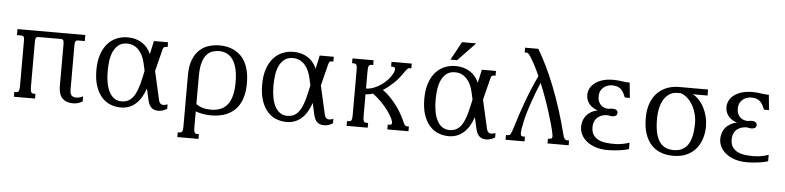

<svg xmlns="http://www.w3.org/2000/svg" viewBox="-50 -994 6018 1471"><g transform="rotate(5 2958.5 -258.5)"><path d="M541.5 -35.2Q554.2 -35.2 566.9 -37.8Q579.6 -40.5 596.2 -49.3V-10.3Q580.6 -0.5 563 5.1Q545.4 10.7 525.9 10.7Q488.3 10.7 465.8 -0.7Q443.4 -12.2 431.4 -30.3Q419.4 -48.3 415.5 -71Q411.6 -93.8 411.6 -116.2V-433.6Q411.6 -446.3 410.2 -453.9Q408.7 -461.4 405.3 -465.6Q401.9 -469.7 397 -470.9Q392.1 -472.2 385.7 -472.2H217.3Q210.4 -472.2 205.8 -470.9Q201.2 -469.7 197.8 -465.6Q194.3 -461.4 192.9 -453.9Q191.4 -446.3 191.4 -433.6V-85Q191.4 -69.8 192.9 -60.5Q194.3 -51.3 197.8 -45.9Q201.2 -40.5 205.8 -38.6Q210.4 -36.6 217.3 -36.6H230.5V0H67.9V-36.6H81.5Q87.9 -36.6 92.8 -38.6Q97.7 -40.5 101.1 -45.9Q104.5 -51.3 106 -60.5Q107.4 -69.8 107.4 -85V-433.6Q107.4 -446.3 106 -453.9Q104.5 -461.4 101.1 -465.6Q97.7 -469.7 92.8 -470.9Q87.9 -472.2 81.5 -472.2H50.3V-518.6H571.8V-472.2H521.5Q514.6 -472.2 510 -470.9Q505.4 -469.7 502 -465.6Q498.5 -461.4 497.1 -453.9Q495.6 -446.3 495.6 -433.6V-94.2Q495.6 -85.9 496.6 -75.7Q497.6 -65.4 502 -56.4Q506.3 -47.4 515.6 -41.3Q524.9 -35.2 541.5 -35.2Z M890.6 10.7Q849.6 10.7 811.5 -3.9Q773.4 -18.6 744.1 -51Q714.8 -83.5 697.3 -134.8Q679.7 -186 679.7 -259.3Q679.7 -326.7 696.5 -377.4Q713.4 -428.2 742.9 -461.9Q772.5 -495.6 812.3 -512.5Q852.1 -529.3 898.4 -529.3Q960 -529.3 1007.1 -499.8Q1054.2 -470.2 1077.1 -415.5L1099.6 -518.6H1208V-481.9H1194.3Q1184.1 -481.9 1179 -476.8Q1173.8 -471.7 1169.9 -456.1L1128.4 -291L1178.2 -71.3Q1182.1 -52.7 1191.7 -44.9Q1201.2 -37.1 1213.9 -37.1Q1221.2 -37.1 1229.2 -39.1Q1237.3 -41 1246.1 -44.4V-10.3Q1230.5 -0.5 1213.6 5.1Q1196.8 10.7 1179.7 10.7Q1157.7 10.7 1143.3 4.2Q1128.9 -2.4 1119.4 -14.2Q1109.9 -25.9 1104.2 -42Q1098.6 -58.1 1094.7 -76.7L1078.1 -151.9Q1050.3 -70.8 1002.9 -30Q955.6 10.7 890.6 10.7ZM897.5 -481.4Q856.4 -481.4 831.1 -460.9Q805.7 -440.4 791.3 -408.2Q776.9 -376 771.7 -336.7Q766.6 -297.4 766.6 -259.3Q766.6 -208.5 774.4 -167.2Q782.2 -126 798.1 -96.9Q814 -67.9 837.4 -52.2Q860.8 -36.6 891.6 -36.6Q919.4 -36.6 941.2 -46.9Q962.9 -57.1 980 -79.3Q997.1 -101.6 1010.5 -137.5Q1023.9 -173.3 1035.2 -224.6L1048.3 -284.7L1035.2 -343.8Q1028.8 -371.6 1017.3 -396.5Q1005.9 -421.4 988.8 -440.4Q971.7 -459.5 948.7 -470.5Q925.8 -481.4 897.5 -481.4Z M1465.8 -66.4Q1487.8 -49.3 1516.6 -41Q1545.4 -32.7 1579.1 -32.7Q1619.6 -32.7 1651.6 -45.2Q1683.6 -57.6 1705.6 -84.7Q1727.5 -111.8 1739 -154.5Q1750.5 -197.3 1750.5 -258.3Q1750.5 -319.8 1739.5 -363Q1728.5 -406.2 1709 -433.3Q1689.5 -460.4 1663.1 -472.9Q1636.7 -485.4 1606 -485.4Q1579.6 -485.4 1554.4 -477.5Q1529.3 -469.7 1509.5 -447.5Q1489.7 -425.3 1477.8 -385.3Q1465.8 -345.2 1465.8 -280.3ZM1465.8 113.8Q1465.8 128.9 1467.3 138.2Q1468.8 147.5 1472.2 152.8Q1475.6 158.2 1480.2 160.2Q1484.9 162.1 1491.7 162.1H1504.9V198.7H1342.3V162.1H1356Q1362.3 162.1 1367.2 160.2Q1372.1 158.2 1375.5 152.8Q1378.9 147.5 1380.4 138.2Q1381.8 128.9 1381.8 113.8V-280.3Q1381.8 -351.6 1400.6 -399.4Q1419.4 -447.3 1450.7 -476.1Q1481.9 -504.9 1522.2 -517.1Q1562.5 -529.3 1606 -529.3Q1634.8 -529.3 1663.1 -523.4Q1691.4 -517.6 1717 -504.6Q1742.7 -491.7 1764.9 -470.9Q1787.1 -450.2 1803.2 -420.2Q1819.3 -390.1 1828.4 -349.9Q1837.4 -309.6 1837.4 -258.3Q1837.4 -205.1 1827.4 -164.3Q1817.4 -123.5 1799.6 -93.8Q1781.7 -64 1757.8 -43.9Q1733.9 -23.9 1705.8 -11.7Q1677.7 0.5 1647 5.6Q1616.2 10.7 1585 10.7Q1553.2 10.7 1523.7 5.6Q1494.1 0.5 1465.8 -9.3Z M2165.5 10.7Q2124.5 10.7 2086.4 -3.9Q2048.3 -18.6 2019 -51Q1989.7 -83.5 1972.2 -134.8Q1954.6 -186 1954.6 -259.3Q1954.6 -326.7 1971.4 -377.4Q1988.3 -428.2 2017.8 -461.9Q2047.4 -495.6 2087.2 -512.5Q2127 -529.3 2173.3 -529.3Q2234.9 -529.3 2282 -499.8Q2329.1 -470.2 2352.1 -415.5L2374.5 -518.6H2482.9V-481.9H2469.2Q2459 -481.9 2453.9 -476.8Q2448.7 -471.7 2444.8 -456.1L2403.3 -291L2453.1 -71.3Q2457 -52.7 2466.6 -44.9Q2476.1 -37.1 2488.8 -37.1Q2496.1 -37.1 2504.2 -39.1Q2512.2 -41 2521 -44.4V-10.3Q2505.4 -0.5 2488.5 5.1Q2471.7 10.7 2454.6 10.7Q2432.6 10.7 2418.2 4.2Q2403.8 -2.4 2394.3 -14.2Q2384.8 -25.9 2379.2 -42Q2373.5 -58.1 2369.6 -76.7L2353 -151.9Q2325.2 -70.8 2277.8 -30Q2230.5 10.7 2165.5 10.7ZM2172.4 -481.4Q2131.3 -481.4 2106 -460.9Q2080.6 -440.4 2066.2 -408.2Q2051.8 -376 2046.6 -336.7Q2041.5 -297.4 2041.5 -259.3Q2041.5 -208.5 2049.3 -167.2Q2057.1 -126 2073 -96.9Q2088.9 -67.9 2112.3 -52.2Q2135.7 -36.6 2166.5 -36.6Q2194.3 -36.6 2216.1 -46.9Q2237.8 -57.1 2254.9 -79.3Q2272 -101.6 2285.4 -137.5Q2298.8 -173.3 2310.1 -224.6L2323.2 -284.7L2310.1 -343.8Q2303.7 -371.6 2292.2 -396.5Q2280.8 -421.4 2263.7 -440.4Q2246.6 -459.5 2223.6 -470.5Q2200.7 -481.4 2172.4 -481.4Z M3060.1 -63.5Q3064 -53.7 3068.1 -48.3Q3072.3 -43 3075.9 -40.3Q3079.6 -37.6 3083 -37.1Q3086.4 -36.6 3089.4 -36.6H3102.5V0H2939.9V-36.6H2949.2Q2971.7 -36.6 2971.7 -52.7Q2971.7 -64.9 2960 -89.4Q2948.2 -113.8 2926.8 -143.3Q2905.3 -172.9 2874.8 -204.6Q2844.2 -236.3 2807.1 -263.2Q2792.5 -258.8 2778.1 -256.3Q2763.7 -253.9 2750 -253.9V-85Q2750 -69.8 2751.5 -60.5Q2752.9 -51.3 2756.3 -45.9Q2759.8 -40.5 2764.4 -38.6Q2769 -36.6 2775.9 -36.6H2789.1V0H2626.5V-36.6H2640.1Q2646.5 -36.6 2651.4 -38.6Q2656.2 -40.5 2659.7 -45.9Q2663.1 -51.3 2664.6 -60.5Q2666 -69.8 2666 -85V-433.6Q2666 -448.7 2664.6 -458Q2663.1 -467.3 2659.7 -472.7Q2656.2 -478 2651.4 -480Q2646.5 -481.9 2640.1 -481.9H2626.5V-518.6H2789.1V-481.9H2775.9Q2769 -481.9 2764.4 -480Q2759.8 -478 2756.3 -472.7Q2752.9 -467.3 2751.5 -458Q2750 -448.7 2750 -433.6V-297.9Q2778.8 -297.9 2809.3 -309.6Q2839.8 -321.3 2867.4 -340.8Q2895 -360.4 2917.5 -386Q2939.9 -411.6 2952.6 -439.5Q2958.5 -452.6 2958.5 -462.4Q2958.5 -472.2 2953.9 -477.1Q2949.2 -481.9 2941.9 -481.9H2926.8V-518.6H3082.5V-481.9H3068.4Q3063 -481.9 3058.3 -479.2Q3053.7 -476.6 3048.3 -470.5Q3043 -464.4 3035.6 -454.1Q3028.3 -443.8 3018.1 -429.2Q3004.9 -410.2 2989.3 -392.1Q2973.6 -374 2955.8 -357.4Q2938 -340.8 2918.7 -325.7Q2899.4 -310.5 2879.9 -298.3Q2916.5 -272 2946 -240Q2975.6 -208 2998 -175.8Q3020.5 -143.6 3035.9 -114.3Q3051.3 -85 3060.1 -63.5Z M3412.6 10.7Q3371.6 10.7 3333.5 -3.9Q3295.4 -18.6 3266.1 -51Q3236.8 -83.5 3219.2 -134.8Q3201.7 -186 3201.7 -259.3Q3201.7 -326.7 3218.5 -377.4Q3235.4 -428.2 3264.9 -461.9Q3294.4 -495.6 3334.2 -512.5Q3374 -529.3 3420.4 -529.3Q3481.9 -529.3 3529.1 -499.8Q3576.2 -470.2 3599.1 -415.5L3621.6 -518.6H3730V-481.9H3716.3Q3706.1 -481.9 3700.9 -476.8Q3695.8 -471.7 3691.9 -456.1L3650.4 -291L3700.2 -71.3Q3704.1 -52.7 3713.6 -44.9Q3723.1 -37.1 3735.8 -37.1Q3743.2 -37.1 3751.2 -39.1Q3759.3 -41 3768.1 -44.4V-10.3Q3752.4 -0.5 3735.6 5.1Q3718.8 10.7 3701.7 10.7Q3679.7 10.7 3665.3 4.2Q3650.9 -2.4 3641.4 -14.2Q3631.8 -25.9 3626.2 -42Q3620.6 -58.1 3616.7 -76.7L3600.1 -151.9Q3572.3 -70.8 3524.9 -30Q3477.5 10.7 3412.6 10.7ZM3419.4 -481.4Q3378.4 -481.4 3353 -460.9Q3327.6 -440.4 3313.2 -408.2Q3298.8 -376 3293.7 -336.7Q3288.6 -297.4 3288.6 -259.3Q3288.6 -208.5 3296.4 -167.2Q3304.2 -126 3320.1 -96.9Q3335.9 -67.9 3359.4 -52.2Q3382.8 -36.6 3413.6 -36.6Q3441.4 -36.6 3463.1 -46.9Q3484.9 -57.1 3502 -79.3Q3519 -101.6 3532.5 -137.5Q3545.9 -173.3 3557.1 -224.6L3570.3 -284.7L3557.1 -343.8Q3550.8 -371.6 3539.3 -396.5Q3527.8 -421.4 3510.7 -440.4Q3493.7 -459.5 3470.7 -470.5Q3447.8 -481.4 3419.4 -481.4ZM3452.1 -715.8H3561L3426.3 -574.7H3375Z M4287.6 -75.7Q4291 -61.5 4295.7 -53.5Q4300.3 -45.4 4304.9 -41.7Q4309.6 -38.1 4314 -37.4Q4318.4 -36.6 4321.3 -36.6H4334.5V0H4171.9V-36.6H4181.2Q4193.8 -36.6 4199.5 -41Q4205.1 -45.4 4205.1 -56.6Q4205.1 -64.9 4203.1 -74.7Q4197.8 -102.1 4186.3 -144.5Q4174.8 -187 4158.7 -238Q4142.6 -289.1 4122.3 -345.5Q4102.1 -401.9 4079.1 -457.5Q4063.5 -421.9 4048.1 -381.1Q4032.7 -340.3 4019 -300.5Q4005.4 -260.7 3994.6 -225.3Q3983.9 -189.9 3978.5 -165Q3969.7 -125.5 3965.6 -100.8Q3961.4 -76.2 3961.4 -62Q3961.4 -46.4 3966.1 -41.5Q3970.7 -36.6 3980 -36.6H3995.1V0H3849.1V-36.6H3863.3Q3868.7 -36.6 3873.3 -37.8Q3877.9 -39.1 3882.6 -45.7Q3887.2 -52.2 3892.8 -66.2Q3898.4 -80.1 3905.8 -105Q3934.6 -202.1 3972.2 -304.4Q4009.8 -406.7 4057.6 -507.8Q4039.6 -548.3 4020.5 -585.2Q4001.5 -622.1 3981.4 -652.8Q3970.7 -669.4 3963.6 -674.3Q3956.5 -679.2 3950.2 -679.2H3937V-715.8H4038.6Q4071.3 -661.1 4105.2 -591.8Q4139.2 -522.5 4171.4 -440.9Q4203.6 -359.4 4233.2 -267.3Q4262.7 -175.3 4287.6 -75.7Z M4627.9 -486.3Q4606.9 -486.3 4589.1 -479.5Q4571.3 -472.7 4558.1 -460.7Q4544.9 -448.7 4537.6 -431.9Q4530.3 -415 4530.3 -395.5Q4530.3 -368.7 4538.6 -351.1Q4546.9 -333.5 4559.6 -323.2Q4572.3 -313 4587.4 -308.8Q4602.5 -304.7 4615.7 -304.7Q4622.6 -306.2 4629.9 -307.4Q4637.2 -308.6 4645 -308.6Q4652.8 -308.6 4660.2 -307.1Q4667.5 -305.7 4673.1 -302.5Q4678.7 -299.3 4682.1 -293.9Q4685.5 -288.6 4685.5 -280.8Q4685.5 -263.7 4674.3 -257.1Q4663.1 -250.5 4647.5 -250.5Q4639.6 -250.5 4631.6 -251.7Q4623.5 -252.9 4615.7 -255.4Q4582.5 -255.4 4561 -245.8Q4539.6 -236.3 4526.9 -221.7Q4514.2 -207 4509.3 -189.2Q4504.4 -171.4 4504.4 -155.3Q4504.4 -115.7 4521.2 -92.8Q4538.1 -69.8 4563.7 -58.3Q4589.4 -46.9 4620.1 -43.7Q4650.9 -40.5 4679.2 -40.5Q4715.8 -40.5 4745.1 -46.4Q4774.4 -52.2 4797.4 -60.5V-11.2Q4785.6 -6.8 4767.3 -2.9Q4749 1 4727.3 3.9Q4705.6 6.8 4681.9 8.8Q4658.2 10.7 4635.7 10.7Q4583.5 10.7 4542.7 -2.7Q4502 -16.1 4474.1 -38.3Q4446.3 -60.5 4431.6 -89.4Q4417 -118.2 4417 -148.4Q4417 -170.4 4423.1 -191.9Q4429.2 -213.4 4443.1 -232.2Q4457 -251 4479.2 -264.9Q4501.5 -278.8 4534.2 -285.6Q4516.6 -290 4500.2 -299.6Q4483.9 -309.1 4470.9 -323.2Q4458 -337.4 4450.4 -356Q4442.9 -374.5 4442.9 -397Q4442.9 -423.3 4455.1 -447.3Q4467.3 -471.2 4491.2 -489.5Q4515.1 -507.8 4550.5 -518.6Q4585.9 -529.3 4631.8 -529.3Q4652.8 -529.3 4668.9 -527.6Q4685.1 -525.9 4699.5 -523.9Q4713.9 -522 4727.8 -520.3Q4741.7 -518.6 4758.3 -518.6L4770 -402.3H4731Q4722.7 -424.3 4713.4 -440.2Q4704.1 -456.1 4692.1 -466.3Q4680.2 -476.6 4664.6 -481.4Q4648.9 -486.3 4627.9 -486.3Z M5246.6 -472.2Q5274.4 -459 5297.1 -434.3Q5319.8 -409.7 5335.9 -377.9Q5352.1 -346.2 5361.1 -309.3Q5370.1 -272.5 5370.1 -235.4Q5370.1 -189 5356.9 -144.8Q5343.8 -100.6 5315.9 -65.9Q5288.1 -31.2 5244.1 -10.3Q5200.2 10.7 5138.7 10.7Q5086.4 10.7 5043.2 -5.6Q5000 -22 4969.2 -55.4Q4938.5 -88.9 4921.6 -139.6Q4904.8 -190.4 4904.8 -259.3Q4904.8 -308.1 4914.6 -346.2Q4924.3 -384.3 4941.2 -413.1Q4958 -441.9 4980.7 -462.2Q5003.4 -482.4 5028.8 -494.9Q5054.2 -507.3 5081.3 -512.9Q5108.4 -518.6 5134.3 -518.6H5361.3V-472.2ZM5284.2 -255.9Q5284.2 -283.7 5277.1 -316.2Q5270 -348.6 5254.6 -378.7Q5239.3 -408.7 5215.6 -433.8Q5191.9 -459 5158.2 -472.2H5129.9Q5098.1 -472.2 5072.8 -457.5Q5047.4 -442.9 5029.1 -415.3Q5010.7 -387.7 5001 -348.1Q4991.2 -308.6 4991.2 -258.8Q4991.2 -200.2 5000.5 -157.5Q5009.8 -114.7 5028.3 -87.2Q5046.9 -59.6 5074.5 -46.4Q5102.1 -33.2 5138.7 -33.2Q5211.4 -33.2 5247.8 -86.9Q5284.2 -140.6 5284.2 -255.9Z M5698.2 -486.3Q5677.2 -486.3 5659.4 -479.5Q5641.6 -472.7 5628.4 -460.7Q5615.2 -448.7 5607.9 -431.9Q5600.6 -415 5600.6 -395.5Q5600.6 -368.7 5608.9 -351.1Q5617.2 -333.5 5629.9 -323.2Q5642.6 -313 5657.7 -308.8Q5672.9 -304.7 5686 -304.7Q5692.9 -306.2 5700.2 -307.4Q5707.5 -308.6 5715.3 -308.6Q5723.1 -308.6 5730.5 -307.1Q5737.8 -305.7 5743.4 -302.5Q5749 -299.3 5752.4 -293.9Q5755.9 -288.6 5755.9 -280.8Q5755.9 -263.7 5744.6 -257.1Q5733.4 -250.5 5717.8 -250.5Q5710 -250.5 5701.9 -251.7Q5693.8 -252.9 5686 -255.4Q5652.8 -255.4 5631.3 -245.8Q5609.9 -236.3 5597.2 -221.7Q5584.5 -207 5579.6 -189.2Q5574.7 -171.4 5574.7 -155.3Q5574.7 -115.7 5591.6 -92.8Q5608.4 -69.8 5634 -58.3Q5659.7 -46.9 5690.4 -43.7Q5721.2 -40.5 5749.5 -40.5Q5786.1 -40.5 5815.4 -46.4Q5844.7 -52.2 5867.7 -60.5V-11.2Q5856 -6.8 5837.6 -2.9Q5819.3 1 5797.6 3.9Q5775.9 6.8 5752.2 8.8Q5728.5 10.7 5706.1 10.7Q5653.8 10.7 5613 -2.7Q5572.3 -16.1 5544.4 -38.3Q5516.6 -60.5 5502 -89.4Q5487.3 -118.2 5487.3 -148.4Q5487.3 -170.4 5493.4 -191.9Q5499.5 -213.4 5513.4 -232.2Q5527.3 -251 5549.6 -264.9Q5571.8 -278.8 5604.5 -285.6Q5586.9 -290 5570.6 -299.6Q5554.2 -309.1 5541.3 -323.2Q5528.3 -337.4 5520.8 -356Q5513.2 -374.5 5513.2 -397Q5513.2 -423.3 5525.4 -447.3Q5537.6 -471.2 5561.5 -489.5Q5585.4 -507.8 5620.8 -518.6Q5656.2 -529.3 5702.1 -529.3Q5723.1 -529.3 5739.3 -527.6Q5755.4 -525.9 5769.8 -523.9Q5784.2 -522 5798.1 -520.3Q5812 -518.6 5828.6 -518.6L5840.3 -402.3H5801.3Q5793 -424.3 5783.7 -440.2Q5774.4 -456.1 5762.5 -466.3Q5750.5 -476.6 5734.9 -481.4Q5719.2 -486.3 5698.2 -486.3Z"/></g></svg>

Font: Arian AMU Serif
Style: Regular
Weight: 400
Designer: Ruben Hakobyan (Tarumian)
Foundry: Ruben Hakobyan (Tarumian)
Version: Version 1.002